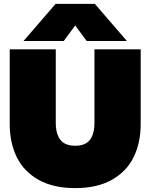

<svg xmlns="http://www.w3.org/2000/svg" viewBox="-20 -953 774 988"><path d="M266 -933H468L633 -742H426L367 -822L308 -742H101ZM30 -315V-699H267V-322Q267 -263 291 -233Q315 -203 367 -203Q419 -203 442.5 -233Q466 -263 466 -322V-699H704V-315Q704 -219 668 -145Q632 -71 556 -28Q480 15 367 15Q254 15 178 -28Q102 -71 66 -145Q30 -219 30 -315Z"/></svg>

Font: Prompt Black
Style: Regular
Weight: 900
Designer: Katatrad Team
Foundry: CadsonDemak
Version: Version 1.000